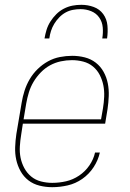

<svg xmlns="http://www.w3.org/2000/svg" viewBox="-20 -770 540 798"><path d="M197 8Q170 8 144 1.5Q118 -5 98 -20.5Q78 -36 65.5 -58.5Q53 -81 47.5 -106Q42 -131 43 -158.5Q44 -186 48 -213L70 -343Q74 -368 82 -393Q90 -418 103.5 -441Q117 -464 136.5 -483Q156 -502 179.5 -515Q203 -528 229 -533Q255 -538 280 -538Q307 -538 332.5 -531.5Q358 -525 378 -509.5Q398 -494 410.5 -471.5Q423 -449 428 -423.5Q433 -398 432 -371Q431 -344 427 -317L417 -256H75L68 -210Q64 -186 62.5 -161.5Q61 -137 65.5 -114.5Q70 -92 81 -71.5Q92 -51 109.5 -36.5Q127 -22 150 -16Q173 -10 197 -10Q226 -10 254.5 -16.5Q283 -23 308.5 -40Q334 -57 351.5 -82.5Q369 -108 375 -136H395Q388 -104 369 -75Q350 -46 322 -26.5Q294 -7 261.5 0.5Q229 8 197 8ZM400 -274 408 -320Q412 -344 413 -368.5Q414 -393 409.5 -415.5Q405 -438 394.5 -458.5Q384 -479 366.5 -493.5Q349 -508 326 -514Q303 -520 279 -520Q256 -520 232.5 -515Q209 -510 188 -498.5Q167 -487 149.5 -469Q132 -451 119.5 -430Q107 -409 100 -386Q93 -363 89 -340L78 -274ZM165 -610Q168 -628 173.5 -646Q179 -664 189.5 -680.5Q200 -697 214 -711Q228 -725 245.5 -734Q263 -743 281 -746.5Q299 -750 318 -750Q345 -750 369.5 -741Q394 -732 409 -711.5Q424 -691 426.5 -664Q429 -637 425 -610H405Q409 -633 407 -656Q405 -679 392.5 -697Q380 -715 359 -723.5Q338 -732 315 -732Q299 -732 283 -729Q267 -726 252.5 -718Q238 -710 226 -697.5Q214 -685 205.5 -671Q197 -657 192 -641.5Q187 -626 185 -610Z"/></svg>

Font: Iosevka Curly Slab ThObl
Style: Regular
Weight: 100
Italic angle: -9°
Monospace: yes
Designer: Belleve Invis
Foundry: Belleve Invis
Version: Version 11.0.0; ttfautohint (v1.8.3)